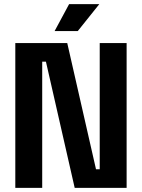

<svg xmlns="http://www.w3.org/2000/svg" viewBox="-20 -908 686 928"><path d="M54 0V-700H305L444 -90H462V-700H592V0H341L202 -610H184V0ZM244 -758 314 -888H460L356 -758Z"/></svg>

Font: Space Grotesk Frontify
Style: Bold
Weight: 700
Designer: Florian Karsten
Version: Version 2.000